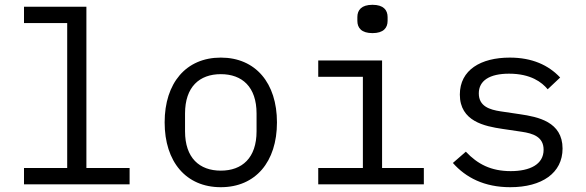

<svg xmlns="http://www.w3.org/2000/svg" viewBox="-20 -768 2440 800"><path d="M80 0H520V-68H340V-740H80V-672H260V-68H80Z M900 12C1045 12 1134 -94 1134 -258C1134 -422 1045 -528 900 -528C755 -528 666 -422 666 -258C666 -94 755 12 900 12ZM900 -57C811 -57 751 -110 751 -221V-295C751 -406 811 -459 900 -459C989 -459 1049 -406 1049 -295V-221C1049 -110 989 -57 900 -57Z M1532 -630C1578 -630 1595 -652 1595 -681V-697C1595 -726 1578 -748 1532 -748C1486 -748 1469 -726 1469 -697V-681C1469 -652 1486 -630 1532 -630ZM1306 0H1746V-68H1572V-516H1306V-448H1492V-68H1306Z M2106 12C2238 12 2324 -47 2324 -149C2324 -261 2221 -281 2147 -292L2066 -304C2020 -311 1975 -325 1975 -379C1975 -432 2020 -461 2101 -461C2192 -461 2238 -425 2262 -396L2314 -445C2265 -497 2197 -528 2104 -528C1984 -528 1896 -477 1896 -374C1896 -262 2000 -242 2073 -231L2154 -219C2201 -212 2245 -198 2245 -144C2245 -83 2188 -55 2108 -55C2026 -55 1970 -84 1921 -136L1867 -89C1921 -28 1998 12 2106 12Z"/></svg>

Font: IBM Plex Mono
Style: Regular
Weight: 400
Monospace: yes
Designer: Mike Abbink, Paul van der Laan, Pieter van Rosmalen
Foundry: Bold Monday
Version: Version 2.004